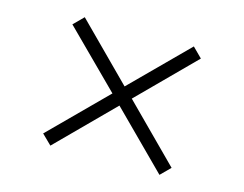

<svg xmlns="http://www.w3.org/2000/svg" viewBox="-91 -841 1182 930"><g transform="rotate(15 500.0 -376.0)"><path d="M500 -328 227 -54 178 -102 452 -376 178 -649 227 -698 500 -424 774 -698 822 -650 549 -376 822 -102 774 -54Z"/></g></svg>

Font: Chiron Sans HK TT
Style: Regular
Weight: 400
Designer: Ryoko NISHIZUKA 西塚涼子 (kana, bopomofo & ideographs); Paul D. Hunt (Latin, Greek & Cyrillic); Sandoll Communications 산돌커뮤니
Foundry: Adobe
Version: Version 2.022;hotconv 1.0.109;makeotfexe 2.5.65596